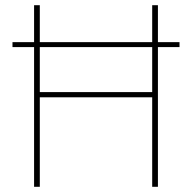

<svg xmlns="http://www.w3.org/2000/svg" viewBox="-20 -718 738 738"><path d="M565 -344H133V0H111V-537H28V-556H111V-698H133V-556H565V-698H587V-556H670V-537H587V0H565ZM565 -364V-537H133V-364Z"/></svg>

Font: Plexus Sans Thin
Style: Regular
Weight: 250
Version: Version 2.001;PS 002.001;hotconv 1.0.70;makeotf.lib2.5.58329